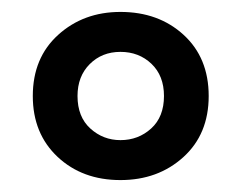

<svg xmlns="http://www.w3.org/2000/svg" viewBox="-20 -743 405 322"><path d="M182 -441Q118 -441 76.5 -480Q35 -519 35 -582Q35 -646 77.5 -684.5Q120 -723 182 -723Q246 -723 288 -684.5Q330 -646 330 -582Q330 -518 287.5 -479.5Q245 -441 182 -441ZM182 -508Q212 -508 233.5 -527.5Q255 -547 255 -582Q255 -616 234 -636Q213 -656 182 -656Q151 -656 130.5 -635.5Q110 -615 110 -582Q110 -547 131.5 -527.5Q153 -508 182 -508Z"/></svg>

Font: Noto Sans Gujarati UI ExtraCondensed SemiBold
Style: Regular
Weight: 600
Width: 2
Designer: Jelle Bosma - Monotype Design Team, Universal Thirst
Foundry: Monotype Imaging Inc.
Version: Version 2.106; ttfautohint (v1.8.4.7-5d5b)